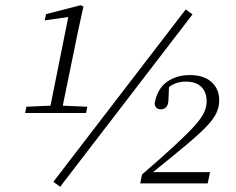

<svg xmlns="http://www.w3.org/2000/svg" viewBox="-20 -701 901 734"><path d="M76 -269 81 -293 173 -297 241 -636 151 -623 156 -647 288 -681 299 -676 279 -585 220 -297 314 -293 309 -269ZM210 13 184 -6 690 -665 716 -646ZM516 0 523 -34Q603 -103 652 -148.5Q701 -194 726.5 -223Q752 -252 761 -273Q770 -294 770 -313Q770 -349 749.5 -369Q729 -389 691 -389Q652 -389 626 -368L624 -319Q623 -299 615 -291Q607 -283 595 -283Q574 -283 571 -305Q581 -361 617.5 -387.5Q654 -414 706 -414Q759 -414 788.5 -387.5Q818 -361 818 -317Q818 -292 807 -268.5Q796 -245 768.5 -216.5Q741 -188 691.5 -146.5Q642 -105 565 -43H783L774 0Z"/></svg>

Font: Source Serif 4 SmText Light
Style: Italic
Weight: 300
Italic angle: -12°
Designer: Frank Grießhammer
Foundry: Adobe
Version: Version 4.005;hotconv 1.1.0;makeotfexe 2.6.0